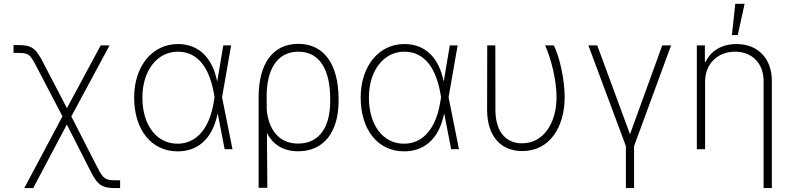

<svg xmlns="http://www.w3.org/2000/svg" viewBox="-20 -784 4166 1009"><path d="M107.6 204.5H154.5L331.3 -129.6L456 115.8C494.3 191.4 517.4 204.5 590.6 204.5H611.2V163.4H590.6C534.4 163.4 523.4 157.7 492.2 96.6L354.8 -172.2L555.8 -545.5H509.2L331.7 -215.6L206.3 -456.3C166.5 -533.4 145.6 -547.2 71.7 -547.2H51.1V-506H71.7C128.6 -506 137.4 -500.4 170.1 -437.1L308.2 -172.6Z M913 11.4C1010.3 11.7 1094.8 -44 1123.6 -187.1H1124.3L1160.5 0H1201.7L1147 -272.7L1194.6 -545.5H1153.4L1121.8 -356.9H1121.1C1096.6 -479 1025.9 -552.6 914.8 -552.6C780.2 -552.6 685 -436.1 685 -271.7C685 -104.4 773.4 11 913 11.4ZM1107.6 -273.8 1103.7 -249.6C1081.3 -107.2 1011 -28.8 913 -28.8C800.8 -28.8 728.3 -128.9 728.3 -271.3C728.3 -412.6 805.4 -512.4 914.8 -512.4C1025.2 -512.4 1082 -418.7 1104 -293Z M1339.1 203.1H1384.9L1382.8 -85.6C1414.8 -23.1 1469.5 11 1547.6 11C1685 11 1759.2 -95.5 1759.2 -251.1V-264.6C1759.2 -442.1 1685.4 -553.6 1547.6 -553.6C1415.5 -553.6 1339.1 -452.1 1339.1 -273.1ZM1381.7 -207.7 1381.4 -273.8C1380 -413 1432.9 -512.4 1547.6 -512.4C1661.9 -512.4 1715.2 -415.1 1715.2 -264.6V-251.1C1715.2 -121.1 1661.6 -29.5 1546.5 -29.5C1442.8 -29.5 1391 -106.9 1381.7 -207.7Z M2103.3 11.4C2200.6 11.7 2285.2 -44 2313.9 -187.1H2314.6L2350.9 0H2392L2337.4 -272.7L2384.9 -545.5H2343.8L2312.1 -356.9H2311.4C2286.9 -479 2216.3 -552.6 2105.1 -552.6C1970.5 -552.6 1875.4 -436.1 1875.4 -271.7C1875.4 -104.4 1963.8 11 2103.3 11.4ZM2297.9 -273.8 2294 -249.6C2271.7 -107.2 2201.3 -28.8 2103.3 -28.8C1991.1 -28.8 1918.7 -128.9 1918.7 -271.3C1918.7 -412.6 1995.7 -512.4 2105.1 -512.4C2215.6 -512.4 2272.4 -418.7 2294.4 -293Z M2540.5 -545.5 2539.8 -207.7C2539.8 -64.3 2615.1 9.9 2725.1 9.9C2868.6 9.9 2947.8 -116.8 2947.4 -273.8C2947.4 -364 2921.5 -484 2890.6 -545.5H2844.8C2878.6 -469.8 2904.1 -359.7 2904.8 -275.6C2905.2 -134.9 2834.2 -30.2 2723 -30.9C2642.8 -30.9 2583.8 -86.6 2583.5 -206.3L2583.1 -545.5Z M3072.1 -545.5 3269.2 -16V204.5H3312.1V-16L3506.7 -545.5H3460.2L3290.8 -78.5L3118.6 -545.5Z M3685.4 -353.7C3685.4 -448.9 3751.4 -512.4 3842.3 -512.4C3932.9 -512.4 3992.9 -450.6 3992.9 -358V204.5H4036.2V-359.7C4036.2 -479 3960.2 -552.6 3850.5 -552.6C3772.7 -552.6 3714.1 -515.6 3688.6 -459.2H3684.3V-545.5H3642V0H3685.4ZM3826.3 -599.8H3857.2L3893.1 -764.2H3844.1Z"/></svg>

Font: Karasuma Gothic
Style: Thin
Weight: 200
Designer: Rasmus Andersson / Ryoko Ishizuka
Foundry: rsms
Version: Version 1.00